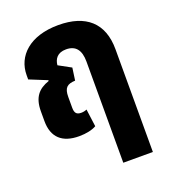

<svg xmlns="http://www.w3.org/2000/svg" viewBox="-134 -628 818 927"><g transform="rotate(-20 275.0 -164.0)"><path d="M184 9C221 9 252 2 273 -10L261 -100C252 -96 242 -94 232 -94C208 -94 199 -105 199 -132V-187C199 -235 216 -248 257 -250L266 -314L202 -349C205 -380 222 -407 267 -407C317 -407 340 -376 340 -318V202H492V-326C492 -461 413 -530 272 -530C124 -530 46 -452 46 -355V-333L137 -296L136 -292C81 -273 51 -239 51 -167V-117C51 -33 98 9 184 9Z"/></g></svg>

Font: Noto Sans Thai UI Cond ExtBd
Style: Regular
Weight: 800
Width: 3
Designer: Monotype Design Team
Foundry: Monotype Imaging Inc.
Version: Version 2.000